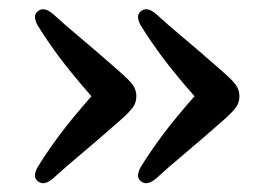

<svg xmlns="http://www.w3.org/2000/svg" viewBox="-20 -449 597 421"><path d="M505 -238Q505 -224 497 -213Q489 -202 466.5 -182.5Q417 -139 383.8 -111.2Q350.5 -83.5 321.5 -57Q301.5 -40.5 288.5 -52Q281.5 -58 282.8 -66.8Q284 -75.5 290 -85Q309.5 -116.5 336.2 -152.5Q363 -188.5 406.5 -238Q363 -287.5 336.2 -323.5Q309.5 -359.5 290 -391Q284 -400.5 282.8 -409.2Q281.5 -418 288.5 -424Q301.5 -435.5 321.5 -419Q350.5 -392.5 383.8 -364.8Q417 -337 466.5 -293.5Q489 -274 497 -263Q505 -252 505 -238ZM279 -238Q279 -224 271 -213Q263 -202 240.5 -182.5Q191 -139 157.8 -111.2Q124.5 -83.5 95.5 -57Q75.5 -40.5 62.5 -52Q55.5 -58 56.8 -66.8Q58 -75.5 64 -85Q83.5 -116.5 110.2 -152.5Q137 -188.5 180.5 -238Q137 -287.5 110.2 -323.5Q83.5 -359.5 64 -391Q58 -400.5 56.8 -409.2Q55.5 -418 62.5 -424Q75.5 -435.5 95.5 -419Q124.5 -392.5 157.8 -364.8Q191 -337 240.5 -293.5Q263 -274 271 -263Q279 -252 279 -238Z"/></svg>

Font: Fraunces 9pt SuperSoft
Style: Regular
Weight: 400
Version: Version 1.000;[b76b70a41]